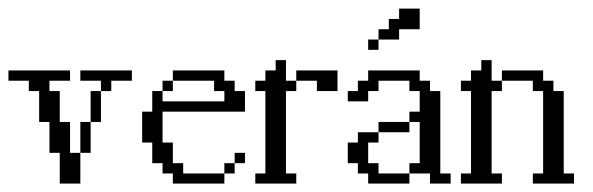

<svg xmlns="http://www.w3.org/2000/svg" viewBox="-20 -435 1405 455"><path d="M170.4 -72.8V-146H194.8V-72.8ZM194.8 -146V-219.2H219.2V-146ZM121.6 0V-72.8H97.2V-146H72.8V-219.2H48.3V-243.7H0V-268.1H146V-243.7H97.2V-219.2H121.6V-146H146V-72.8H170.4V0ZM219.2 -219.2V-243.7H170.4V-268.1H292.5V-243.7H243.7V-219.2Z M511.7 -23.9V-48.3H536.1V-23.9ZM536.1 -48.3V-72.8H560.5V-48.3ZM365.2 -219.2V-243.7H389.6V-219.2ZM389.6 0V-23.9H365.2V-48.3H340.8V-97.2H316.9V-170.4H340.8V-219.2H365.2V-194.8H511.7V-219.2H487.3V-243.7H389.6V-268.1H511.7V-243.7H536.1V-219.2H560.5V-170.4H365.2V-97.2H389.6V-48.3H414.1V-23.9H511.7V0Z M731 -219.2V-243.7H682.1V-268.1H779.8V-219.2ZM585 0V-23.9H608.9V-219.2H585V-243.7H608.9V-268.1H633.3V-292.5H657.7V-243.7H682.1V-219.2H657.7V-23.9H682.1V0Z M852.5 0V-23.9H828.1V-48.3H804.2V-97.2H828.1V-121.6H877V-97.2H852.5V-48.3H877V-23.9H950.2V0ZM877 -121.6V-146H950.2V-121.6ZM999 0V-23.9H950.2V-48.3H974.6V-146H950.2V-170.4H974.6V-219.2H950.2V-243.7H877V-219.2H852.5V-194.8H804.2V-219.2H828.1V-243.7H852.5V-268.1H974.6V-243.7H999V-219.2H1023.4V-23.9H1047.9V0ZM852.5 -316.9V-341.3H877V-316.9ZM877 -341.3V-365.7H901.4V-390.1H925.8V-414.6H974.6V-365.7H925.8V-341.3Z M1242.7 0V-23.9H1267.1V-219.2H1242.7V-243.7H1169.4V-268.1H1267.1V-243.7H1291.5V-219.2H1315.9V-23.9H1340.3V0ZM1072.3 0V-23.9H1096.2V-219.2H1072.3V-243.7H1096.2V-268.1H1120.6V-292.5H1145V-243.7H1169.4V-219.2H1145V-23.9H1169.4V0Z"/></svg>

Font: FS Mondwest Regular
Style: Regular
Weight: 400
Designer: NZWStudios2024
Foundry: https://fontstruct.com
Version: Version 1.0